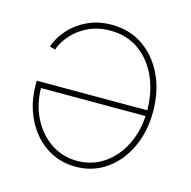

<svg xmlns="http://www.w3.org/2000/svg" viewBox="-86 -624 711 716"><g transform="rotate(15 269.5 -266.0)"><path d="M261.2 -538.6Q330.1 -538.6 382.1 -502.9Q434.1 -467.3 463.4 -405.5Q492.7 -343.8 492.7 -265.1Q492.7 -187 463.4 -125.2Q434.1 -63.5 383.1 -27.8Q332 7.8 266.1 7.8Q216.8 7.8 176.3 -12Q135.7 -31.7 106 -66.9Q76.2 -102.1 59.8 -149.4Q43.5 -196.8 43.5 -252.4V-264.6H481V-242.2H56.6L65.9 -249Q65.9 -182.1 92 -129.2Q118.2 -76.2 163.6 -45.4Q209 -14.6 266.1 -14.6Q324.2 -14.6 370.4 -46.6Q416.5 -78.6 443.4 -134.5Q470.2 -190.4 470.2 -262.2V-263.7Q470.2 -335.4 444.3 -392.6Q418.5 -449.7 371.8 -482.9Q325.2 -516.1 261.2 -516.1Q214.8 -516.1 177.7 -498.8Q140.6 -481.4 115.5 -453.6Q90.3 -425.8 79.6 -394.5L58.1 -400.4Q70.3 -437 98.6 -468.5Q127 -500 168.2 -519.3Q209.5 -538.6 261.2 -538.6Z"/></g></svg>

Font: Inter 24pt Thin
Style: Regular
Weight: 250
Designer: Rasmus Andersson
Foundry: rsms
Version: Version 4.001;git-66647c0bb